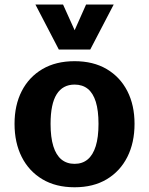

<svg xmlns="http://www.w3.org/2000/svg" viewBox="-20 -805 649 836"><path d="M304.8 10.4Q223.1 10.4 164.6 -24.5Q106 -59.4 74.6 -121.6Q43.3 -183.8 43.3 -265.8Q43.3 -347.2 74.7 -408.5Q106.2 -469.8 164.7 -504.2Q223.3 -538.6 304.8 -538.6Q386.2 -538.6 444.6 -504.2Q502.9 -469.8 534.4 -408.5Q565.8 -347.2 565.8 -265.8Q565.8 -183.8 534.5 -121.6Q503.1 -59.4 444.8 -24.5Q386.4 10.4 304.8 10.4ZM304.8 -91.6Q338.7 -91.6 361.8 -110.9Q384.9 -130.3 396.9 -168.8Q408.9 -207.3 408.9 -265.6Q408.9 -323.6 397.2 -361.5Q385.4 -399.4 362.3 -418.1Q339.1 -436.7 304.8 -436.7Q253.4 -436.7 226.8 -394.7Q200.2 -352.6 200.2 -265.6Q200.2 -207 212.2 -168.4Q224.2 -129.7 247.6 -110.6Q270.9 -91.6 304.8 -91.6ZM236.2 -589.2 134.2 -785.3H254.5L305 -673.4L354.8 -785.3H475.1L372.9 -589.2Z"/></svg>

Font: Comme
Style: Regular
Weight: 400
Designer: Vernon Adams
Foundry: Vernon Adams
Version: Version 1.000;gftools[0.9.27]